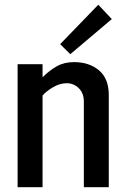

<svg xmlns="http://www.w3.org/2000/svg" viewBox="-20 -784 522 804"><path d="M448.2 -704.1 274.4 -557.1 231.9 -599.1 391.6 -764.2ZM435.5 -386.2V0H331.1V-358.9Q331.1 -394 309.8 -414.8Q288.6 -435.5 259.3 -435.5Q230 -435.5 201.2 -418.2Q172.4 -400.9 158.2 -383.8V0H53.7V-515.1H158.2V-460.4Q186.5 -488.8 217.5 -506.3Q248.5 -523.9 290 -523.9Q353.5 -523.9 394.5 -489.5Q435.5 -455.1 435.5 -386.2Z"/></svg>

Font: News Cycle
Style: Bold
Weight: 700
Version: Version 0.5.1